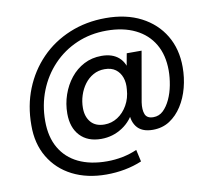

<svg xmlns="http://www.w3.org/2000/svg" viewBox="-89 -749 1186 1057"><g transform="rotate(-10 504.0 -220.5)"><path d="M423 204Q315 204 233.5 162.5Q152 121 106.5 44.5Q61 -32 62 -135Q62 -244 99 -336.5Q136 -429 203.5 -498.5Q271 -568 364 -606.5Q457 -645 567 -645Q681 -645 764 -602Q847 -559 892.5 -483Q938 -407 938 -306Q938 -247 923.5 -191.5Q909 -136 880.5 -91.5Q852 -47 811.5 -20.5Q771 6 717 6Q654 6 626 -32Q598 -70 606 -131L609 -164L627 -127Q602 -65 548 -29.5Q494 6 429 6Q353 6 310.5 -39.5Q268 -85 268 -163Q268 -218 285.5 -268.5Q303 -319 334.5 -358.5Q366 -398 410 -421Q454 -444 508 -444Q569 -444 604.5 -412.5Q640 -381 646 -321L625 -308L648 -434H731L682 -154Q676 -113 686 -87.5Q696 -62 732 -62Q764 -62 787 -84Q810 -106 826.5 -141.5Q843 -177 851 -219.5Q859 -262 859 -301Q859 -387 823 -448.5Q787 -510 719.5 -543Q652 -576 559 -576Q469 -576 392.5 -543Q316 -510 259.5 -450.5Q203 -391 172 -312.5Q141 -234 141 -144Q141 -55 177 7Q213 69 279.5 101Q346 133 439 133Q483 133 526 124.5Q569 116 607 99L622 166Q577 185 526.5 194.5Q476 204 423 204ZM460 -69Q500 -69 533.5 -90.5Q567 -112 589 -150.5Q611 -189 614 -238Q618 -275 607.5 -304.5Q597 -334 573.5 -351.5Q550 -369 512 -369Q477 -369 448.5 -353Q420 -337 400 -310Q380 -283 369 -249Q358 -215 358 -179Q358 -130 384 -99.5Q410 -69 460 -69Z"/></g></svg>

Font: DM Sans 28pt Medium
Style: Italic
Weight: 500
Italic angle: -10°
Version: Version 4.004;gftools[0.9.30]